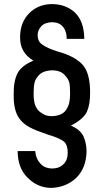

<svg xmlns="http://www.w3.org/2000/svg" viewBox="-20 -736 513 951"><path d="M67.4 12.2H154.3Q157.7 50.3 179.2 73.2Q199.7 97.7 238.8 98.6Q272.9 98.6 293.9 77.6Q315.4 58.1 315.4 20.5Q315.9 -15.6 297.9 -33.7Q277.8 -51.3 217.3 -69.3L180.7 -82.5Q101.1 -109.4 74.2 -151.4Q46.4 -191.4 47.9 -267.1Q46.4 -332.5 66.4 -372.1Q85.4 -410.6 145.5 -435.5Q77.1 -476.1 79.6 -554.7Q80.1 -626 126 -671.9Q169.9 -714.8 236.3 -715.8Q304.7 -715.8 350.1 -674.8Q396.5 -631.3 397.5 -543.5H310.5Q310.5 -581.1 292 -603.5Q273.4 -626 236.3 -626Q200.2 -624 184.1 -605.5Q166.5 -586.4 166.5 -562.5Q166.5 -530.3 189 -515.6Q213.4 -497.1 267.1 -480.5Q348.1 -458.5 387.2 -417.5Q426.3 -376.5 426.3 -278.8Q426.8 -219.2 410.6 -182.6Q391.6 -144.5 331.1 -113.8Q376 -95.2 393.1 -61.5Q408.7 -26.9 408.7 14.6Q406.7 97.7 356.9 145.5Q306.6 192.9 231.4 194.8Q164.6 192.9 117.2 144.5Q67.9 97.2 67.4 12.2ZM236.8 -160.6Q293 -162.6 310.5 -197.3Q328.1 -223.1 327.1 -274.9Q327.1 -312 323.2 -327.1Q317.9 -344.7 306.6 -356.9Q297.4 -370.6 280.3 -379.4Q261.7 -387.7 236.8 -387.7Q186.5 -385.3 167 -356.9Q155.3 -343.8 151.4 -327.1Q146.5 -308.1 146.5 -274.9Q145.5 -222.2 163.6 -197.3Q171.4 -184.1 191.9 -172.4Q209.5 -160.6 236.8 -160.6Z"/></svg>

Font: Alte DIN 1451 Mittelschrift
Style: Regular
Weight: 400
Designer: Peter Wiegel
Foundry: Peter Wiegel
Version: Version 1.002 September 20, 2019